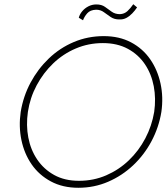

<svg xmlns="http://www.w3.org/2000/svg" viewBox="-20 -880 796 909"><path d="M112 -350Q122 -417 153.5 -476Q185 -535 232 -580Q279 -625 339 -650.5Q399 -676 467 -676Q535 -676 585 -649Q635 -622 666 -576Q697 -530 708 -471.5Q719 -413 710 -350Q699 -284 668 -225Q637 -166 590 -121Q543 -76 483 -50Q423 -24 354 -24Q286 -24 236.5 -51.5Q187 -79 156 -125Q125 -171 114 -229Q103 -287 112 -350ZM78 -350Q68 -281 81.5 -216.5Q95 -152 130 -101.5Q165 -51 221 -21Q277 9 351 9Q426 9 492 -19.5Q558 -48 610.5 -97.5Q663 -147 697.5 -212Q732 -277 744 -350Q754 -420 740 -484.5Q726 -549 691 -599.5Q656 -650 600.5 -679.5Q545 -709 471 -709Q396 -709 329.5 -681Q263 -653 211 -603Q159 -553 124.5 -488.5Q90 -424 78 -350ZM353 -796 373 -784Q379 -801 393 -817Q407 -833 435 -834Q456 -834 471.5 -822.5Q487 -811 504 -799.5Q521 -788 544 -788Q563 -787 578 -795Q593 -803 606 -816.5Q619 -830 629 -845L611 -860Q598 -841 583.5 -827.5Q569 -814 548 -813Q525 -813 509 -824.5Q493 -836 477 -847.5Q461 -859 436 -859Q416 -859 398.5 -850Q381 -841 369 -826.5Q357 -812 353 -796Z"/></svg>

Font: Jost ExtraLight
Style: Italic
Weight: 250
Italic angle: -5°
Version: Version 3.710